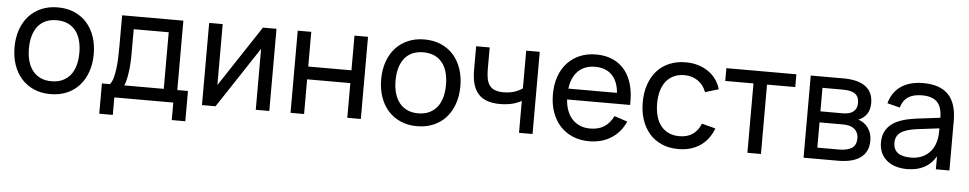

<svg xmlns="http://www.w3.org/2000/svg" viewBox="-39 -849 6346 1257"><g transform="rotate(5 3134.0 -220.0)"><path d="M300 15Q240 15 191.8 -6Q143.5 -27 109.8 -64.8Q76 -102.5 58 -155Q40 -207.5 40 -270.5Q40 -334 58.2 -386.2Q76.5 -438.5 110.2 -476Q144 -513.5 192.2 -534.2Q240.5 -555 300 -555Q360.5 -555 408.8 -534.2Q457 -513.5 490.8 -475.8Q524.5 -438 542.5 -385.8Q560.5 -333.5 560.5 -270.5Q560.5 -207 542.2 -154.5Q524 -102 490.2 -64.2Q456.5 -26.5 408.2 -5.8Q360 15 300 15ZM300 -69.5Q341 -69.5 372 -83.8Q403 -98 424 -124.2Q445 -150.5 455.5 -187.8Q466 -225 466 -270.5Q466 -317 455.5 -354Q445 -391 424 -417Q403 -443 372 -456.8Q341 -470.5 300 -470.5Q259 -470.5 227.8 -456.5Q196.5 -442.5 176 -416.2Q155.5 -390 145 -353.2Q134.5 -316.5 134.5 -270.5Q134.5 -224 145.2 -187Q156 -150 177 -123.8Q198 -97.5 228.8 -83.5Q259.5 -69.5 300 -69.5Z M630.5 -84H683Q696 -99 703.8 -125.2Q711.5 -151.5 716 -185.5Q720.5 -219.5 722 -259.2Q723.5 -299 723.5 -341V-540H1126V-84H1196V115H1107V0H719.5V115H630.5ZM1037 -84V-456H807V-294Q807 -260 805 -228.8Q803 -197.5 799 -170.2Q795 -143 789.8 -121Q784.5 -99 777.5 -84Z M1738 -540V0H1649V-400.5L1384.5 0H1295.5V-540H1384.5V-139.5L1649 -540Z M1877.5 0V-540H1966.5V-312H2250.5V-540H2339.5V0H2250.5V-228H1966.5V0Z M2709.5 15Q2649.5 15 2601.2 -6Q2553 -27 2519.2 -64.8Q2485.5 -102.5 2467.5 -155Q2449.5 -207.5 2449.5 -270.5Q2449.5 -334 2467.8 -386.2Q2486 -438.5 2519.8 -476Q2553.5 -513.5 2601.8 -534.2Q2650 -555 2709.5 -555Q2770 -555 2818.2 -534.2Q2866.5 -513.5 2900.2 -475.8Q2934 -438 2952 -385.8Q2970 -333.5 2970 -270.5Q2970 -207 2951.8 -154.5Q2933.5 -102 2899.8 -64.2Q2866 -26.5 2817.8 -5.8Q2769.5 15 2709.5 15ZM2709.5 -69.5Q2750.5 -69.5 2781.5 -83.8Q2812.5 -98 2833.5 -124.2Q2854.5 -150.5 2865 -187.8Q2875.5 -225 2875.5 -270.5Q2875.5 -317 2865 -354Q2854.5 -391 2833.5 -417Q2812.5 -443 2781.5 -456.8Q2750.5 -470.5 2709.5 -470.5Q2668.5 -470.5 2637.2 -456.5Q2606 -442.5 2585.5 -416.2Q2565 -390 2554.5 -353.2Q2544 -316.5 2544 -270.5Q2544 -224 2554.8 -187Q2565.5 -150 2586.5 -123.8Q2607.5 -97.5 2638.2 -83.5Q2669 -69.5 2709.5 -69.5Z M3379 0V-210Q3352 -194 3316.5 -185.5Q3281 -177 3237 -177Q3140.5 -177 3095.2 -227.5Q3050 -278 3050 -384.5V-540H3139V-397Q3139 -360.5 3144.5 -334Q3150 -307.5 3163.2 -290Q3176.5 -272.5 3198.8 -264Q3221 -255.5 3254 -255.5Q3292 -255.5 3322.2 -264.8Q3352.5 -274 3379 -292V-540H3468V0Z M3840 -68.5Q3896 -68.5 3933 -93Q3970 -117.5 3992.5 -163.5L4078.5 -135Q4046.5 -62.5 3984.8 -23.8Q3923 15 3840 15Q3781 15 3732.5 -5.5Q3684 -26 3649.8 -63.2Q3615.5 -100.5 3596.8 -153Q3578 -205.5 3578 -270Q3578 -335 3596.5 -387.8Q3615 -440.5 3649.2 -477.5Q3683.5 -514.5 3731.5 -534.8Q3779.5 -555 3838 -555Q3900 -555 3948 -533.5Q3996 -512 4028 -472Q4060 -432 4075.2 -374.5Q4090.5 -317 4087.5 -245H3673.5Q3676.5 -203 3689.2 -170.2Q3702 -137.5 3723.5 -115Q3745 -92.5 3774.2 -80.5Q3803.5 -68.5 3840 -68.5ZM3995 -316.5Q3989 -392.5 3948.5 -433.2Q3908 -474 3838 -474Q3769 -474 3727.2 -433Q3685.5 -392 3675.5 -316.5Z M4426 15Q4366 15 4318.2 -5.8Q4270.5 -26.5 4237.2 -64Q4204 -101.5 4186.2 -154Q4168.5 -206.5 4168.5 -270Q4168.5 -334.5 4186.5 -387Q4204.5 -439.5 4237.8 -476.8Q4271 -514 4319 -534.5Q4367 -555 4427 -555Q4470 -555 4507.2 -544Q4544.5 -533 4574.2 -512.8Q4604 -492.5 4625.2 -463.5Q4646.5 -434.5 4657 -398L4569 -371.5Q4551.5 -418.5 4513.8 -444.5Q4476 -470.5 4426 -470.5Q4386 -470.5 4355.5 -456.2Q4325 -442 4304.5 -416Q4284 -390 4273.5 -353Q4263 -316 4263 -270Q4263 -225 4273.2 -188Q4283.5 -151 4304 -124.8Q4324.5 -98.5 4355 -84Q4385.5 -69.5 4426 -69.5Q4479.5 -69.5 4514.2 -94Q4549 -118.5 4567 -164L4657 -140.5Q4628.5 -64.5 4569.2 -24.8Q4510 15 4426 15Z M4880 0V-456H4694.5V-540H5154.5V-456H4969V0Z M5474.5 0H5249V-540H5465Q5560 -540 5609.5 -503.2Q5659 -466.5 5659 -395Q5659 -349.5 5638.5 -321Q5618 -292.5 5584.5 -279.5Q5603.5 -274 5620 -262.5Q5636.5 -251 5648.8 -234.2Q5661 -217.5 5668 -196Q5675 -174.5 5675 -149.5Q5675 -76 5624 -38Q5573 0 5474.5 0ZM5465 -466.5H5332.5V-312H5480Q5500.5 -312 5517.8 -316.2Q5535 -320.5 5547.2 -329.8Q5559.5 -339 5566.2 -353Q5573 -367 5573 -386.5Q5573 -429.5 5547.2 -448Q5521.5 -466.5 5465 -466.5ZM5473 -73.5Q5530.5 -73.5 5559.8 -93Q5589 -112.5 5589 -155.5Q5589 -178 5581.2 -194Q5573.5 -210 5560 -220.2Q5546.5 -230.5 5528.2 -235Q5510 -239.5 5489 -239.5H5333V-73.5Z M5988 -555Q6098.5 -555 6153 -498.2Q6207.5 -441.5 6207.5 -326.5V0H6118.5V-85Q6090 -35.5 6042.8 -10.2Q5995.5 15 5930 15Q5887.5 15 5853.2 4Q5819 -7 5795 -27.8Q5771 -48.5 5758 -77.8Q5745 -107 5745 -143.5Q5745 -185 5760.2 -215.5Q5775.5 -246 5803.8 -267Q5832 -288 5872.2 -300.5Q5912.5 -313 5963 -319.5L6118.5 -338.5Q6118 -409.5 6086 -442Q6054 -474.5 5987 -474.5Q5929.5 -474.5 5895.5 -452Q5861.5 -429.5 5848 -382L5765 -403Q5785 -477.5 5842.2 -516.2Q5899.5 -555 5988 -555ZM5973 -251Q5899 -241.5 5866 -217.8Q5833 -194 5833 -149.5Q5833 -106 5862 -84Q5891 -62 5948.5 -62Q5980 -62 6006.8 -70.8Q6033.5 -79.5 6054.2 -95.5Q6075 -111.5 6089.2 -134Q6103.5 -156.5 6110 -184Q6116.5 -204.5 6117.5 -227Q6118.5 -249.5 6118.5 -267.5V-269Z"/></g></svg>

Font: Vela Sans Med
Style: Regular
Weight: 500
Designer: Principal design: Mikhail Sharanda - project Manrope.
Design modification: Ravid Balaliev
Foundry: Mikhail Sharanda
Version: Version 1.001